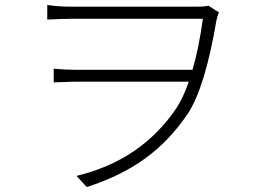

<svg xmlns="http://www.w3.org/2000/svg" viewBox="-20 -725 1040 776"><path d="M822 -702 865 -675Q859 -662 855 -644Q809 -373 740 -267Q666 -157 568 -85.5Q470 -14 331 31L289 -14Q551 -77 693 -288Q721 -331 743 -395H283Q281 -395 197 -392V-447Q249 -443 282 -443H758Q784 -532 800 -649H268Q234 -649 171 -646V-705Q215 -698 268 -698H779Q807 -698 822 -702Z"/></svg>

Font: Noto Sans Korean Light
Style: Regular
Weight: 300
Designer: Ryoko NISHIZUKA  (kana & ideographs); Paul D. Hunt (Latin, Greek & Cyrillic); Wenlong ZHANG  (bopomofo); Sandoll Communi
Foundry: Adobe Systems Incorporated
Version: Version 1.000;PS 1;hotconv 1.0.78;makeotf.lib2.5.61930